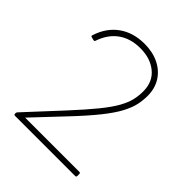

<svg xmlns="http://www.w3.org/2000/svg" viewBox="-205 -877 1007 1007"><g transform="rotate(45 298.0 -374.0)"><path d="M72 0Q64 0 64 -8V-12Q64 -18 68 -22L243 -211Q314 -288 357 -341Q400 -394 421.5 -433Q443 -472 450 -503Q457 -534 457 -566Q457 -637 409 -676.5Q361 -716 286 -716Q214 -716 164.5 -680.5Q115 -645 92 -577Q90 -570 82 -572L66 -576Q57 -578 60 -586Q85 -664 143.5 -706Q202 -748 286 -748Q346 -748 392 -725.5Q438 -703 464 -662Q490 -621 490 -566Q490 -533 483 -500Q476 -467 454 -425Q432 -383 386.5 -326Q341 -269 264 -188L116 -31H518Q526 -31 526 -23V-8Q526 0 518 0Z"/></g></svg>

Font: LINE Seed Sans Thin
Style: Regular
Weight: 250
Designer: LINE VX Design & Dalton Maag Ltd & Sandoll Inc
Foundry: Dalton Maag Ltd
Version: Version 1.003